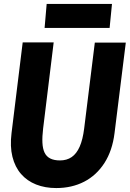

<svg xmlns="http://www.w3.org/2000/svg" viewBox="-20 -943 658 973"><path d="M265 10Q208.5 10 163 -8Q117.5 -26 86.8 -61.2Q56 -96.5 43 -148.5Q30 -200.5 38.5 -269L95 -728H252L198.5 -291.5Q193.5 -250 195 -219.5Q196.5 -189 206 -169.2Q215.5 -149.5 234.8 -139.8Q254 -130 284 -130Q318.5 -130 343.2 -147Q368 -164 383.8 -199.8Q399.5 -235.5 406.5 -291.5L460.5 -727H617.5L560.5 -269Q549.5 -179.5 509.2 -117Q469 -54.5 406.5 -22.2Q344 10 265 10ZM206 -801.5 216.5 -923H547.5L535.5 -801.5Z"/></svg>

Font: Spline Sans Mono
Style: Italic
Weight: 400
Italic angle: -4°
Monospace: yes
Designer: Eben Sorkin, Mirko Velimirovic
Foundry: Sorkin Type
Version: Version 1.004